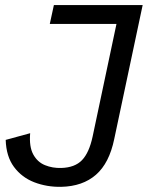

<svg xmlns="http://www.w3.org/2000/svg" viewBox="-20 -723 581 755"><path d="M220.7 11.7Q164.1 12.7 114.7 -6.3Q65.4 -25.4 34.9 -66.7Q4.4 -107.9 2.4 -172.9L98.6 -199.2Q94.2 -146 110.8 -115.7Q127.4 -85.4 157 -73.5Q186.5 -61.5 220.7 -62.5Q274.4 -64 302.5 -93.3Q330.6 -122.6 344.2 -186L438 -628.9H175.8L191.9 -703.1H541L429.2 -176.3Q409.7 -81.5 357.4 -35.9Q305.2 9.8 220.7 11.7Z"/></svg>

Font: Schibsted Grotesk
Style: Italic
Weight: 400
Italic angle: -12°
Designer: Bakken & Baeck AS, Henrik Kongsvoll
Foundry: Schibsted ASA
Version: Version 1.100; ttfautohint (v1.8.4.7-5d5b);gftools[0.9.25]